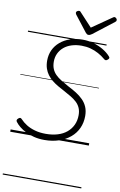

<svg xmlns="http://www.w3.org/2000/svg" viewBox="-148 -1205 1033 1655"><g transform="rotate(10 368.5 -377.0)"><path d="M302 19Q252 19 210 8.5Q168 -2 135.5 -18.5Q103 -35 79.5 -54.5Q56 -74 42 -93Q36 -101 37.5 -108.5Q39 -116 48 -124Q59 -133 66 -132Q73 -131 80 -123Q102 -99 134 -79Q166 -59 209 -47Q252 -35 304 -35Q361 -35 407.5 -49Q454 -63 487 -90.5Q520 -118 538 -156.5Q556 -195 556 -243Q556 -279 544 -306Q532 -333 510 -353.5Q488 -374 458.5 -391.5Q429 -409 394 -428Q365 -443 337.5 -459Q310 -475 286 -494.5Q262 -514 244.5 -537.5Q227 -561 217 -591Q207 -621 207 -659Q207 -710 226.5 -752Q246 -794 282.5 -825Q319 -856 368.5 -873Q418 -890 479 -890Q527 -890 573 -877Q619 -864 658 -841Q697 -818 723 -789Q732 -780 731 -773Q730 -766 720 -758Q712 -750 703.5 -750Q695 -750 688 -757Q660 -781 627 -799Q594 -817 557 -827Q520 -837 478 -837Q431 -837 391.5 -824.5Q352 -812 324 -788.5Q296 -765 280.5 -732.5Q265 -700 265 -660Q265 -625 276 -598Q287 -571 308 -550Q329 -529 358.5 -511Q388 -493 424 -473Q464 -453 498 -431.5Q532 -410 558 -384Q584 -358 598.5 -324Q613 -290 613 -245Q613 -187 591 -138.5Q569 -90 527.5 -55Q486 -20 429 -0.5Q372 19 302 19ZM714 -1129Q723 -1129 730 -1121.5Q737 -1114 737 -1107Q737 -1101 735 -1097.5Q733 -1094 728 -1090L550 -952Q540 -945 533 -942Q526 -939 518 -939Q511 -939 505.5 -942.5Q500 -946 494 -953L385 -1093Q383 -1097 381 -1101Q379 -1105 379 -1109Q379 -1118 388 -1123.5Q397 -1129 404 -1129Q411 -1129 414.5 -1126Q418 -1123 422 -1118L528 -1004L693 -1118Q701 -1123 705 -1126Q709 -1129 714 -1129ZM0 365H688V375H0ZM0 -20H688V0H0ZM0 -505H688V-500H0ZM0 -885H688V-875H0Z"/></g></svg>

Font: Playwrite DK Uloopet Guides
Style: Regular
Weight: 400
Designer: Veronika Burian, José Scaglione
Foundry: TypeTogether
Version: Version 1.003